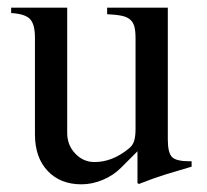

<svg xmlns="http://www.w3.org/2000/svg" viewBox="-20 -470 540 500"><path d="M479 -36Q441 -25 410.5 -15.5Q380 -6 342 9L338 7V-76L295 -33Q275 -13 247.5 -1.5Q220 10 192 10Q137 10 104 -25Q71 -60 71 -120V-372Q71 -407 58 -420.5Q45 -434 9 -436V-450H155V-124Q155 -92 176 -70Q197 -48 226 -48Q272 -48 314 -82Q325 -90 329 -102Q333 -114 333 -135V-370Q333 -389 330 -400.5Q327 -412 319 -419Q311 -426 296.5 -429Q282 -432 259 -433V-450H417V-107Q417 -72 428 -61Q439 -50 474 -50H479Z"/></svg>

Font: Klingon pIqaD vaHbo'
Style: Regular
Weight: 400
Width: 0
Designer: Mike Neff (qa'vaj)
Foundry: Mike Neff and Michael Everson
Version: Version 2.003